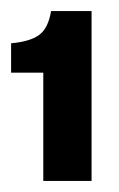

<svg xmlns="http://www.w3.org/2000/svg" viewBox="-20 -710 214 346"><path d="M58 -384V-599L72 -690H145V-384ZM0 -579V-632Q34 -635 50.5 -647Q67 -659 72 -690L94 -579Z"/></svg>

Font: Radio Canada Big SemiBold
Style: Regular
Weight: 600
Designer: Étienne Aubert Bonn
Foundry: Coppers and Brasses
Version: Version 1.001